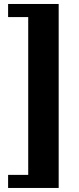

<svg xmlns="http://www.w3.org/2000/svg" viewBox="-20 -725 393 960"><path d="M20.5 214.8V149.4H121.1V-639.6H20.5V-705.1H273.4V214.8Z"/></svg>

Font: Crimson Pro Black
Style: Regular
Weight: 900
Designer: Jacques Le Bailly
Foundry: Baron von Fonthausen
Version: Version 1.003